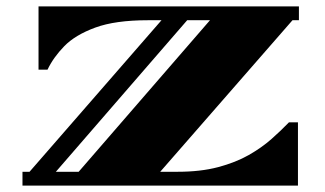

<svg xmlns="http://www.w3.org/2000/svg" viewBox="-20 -578 1011 598"><path d="M50 0V-43H72L483 -515H441Q339 -515 276.5 -492Q214 -469 180 -434Q146 -399 128 -361H100V-558H911V-515H891L479 -43H533Q605 -43 659.5 -57.5Q714 -72 754.5 -95Q795 -118 825.5 -145Q856 -172 880 -197H908V0ZM154 -43H225L634 -515H563Z"/></svg>

Font: Diplomata
Style: Regular
Weight: 400
Designer: Eduardo Rodriguez Tunni
Foundry: Eduardo Rodriguez Tunni
Version: Version 1.002; ttfautohint (v1.8.4.7-5d5b);gftools[0.9.23]